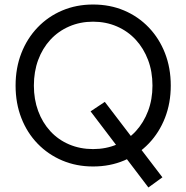

<svg xmlns="http://www.w3.org/2000/svg" viewBox="-20 -727 825 850"><path d="M637 103 381 -234 444 -276 699 58ZM49 -348Q49 -426 74.5 -491.5Q100 -557 146.5 -605.5Q193 -654 255.5 -680.5Q318 -707 392 -707Q467 -707 529.5 -680.5Q592 -654 638.5 -605.5Q685 -557 710.5 -491.5Q736 -426 736 -348Q736 -271 710.5 -205.5Q685 -140 638.5 -91.5Q592 -43 529.5 -16.5Q467 10 392 10Q318 10 255.5 -16.5Q193 -43 146.5 -91Q100 -139 74.5 -204.5Q49 -270 49 -348ZM655 -348Q655 -410 635.5 -461.5Q616 -513 581 -551Q546 -589 497.5 -610Q449 -631 392 -631Q335 -631 286.5 -610Q238 -589 203 -551Q168 -513 149 -461.5Q130 -410 130 -348Q130 -287 149 -235.5Q168 -184 203 -146Q238 -108 286.5 -87.5Q335 -67 392 -67Q449 -67 497.5 -87.5Q546 -108 581 -146Q616 -184 635.5 -235.5Q655 -287 655 -348Z"/></svg>

Font: Mach Light
Style: Regular
Weight: 300
Version: Version 1.002